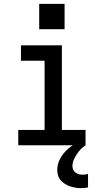

<svg xmlns="http://www.w3.org/2000/svg" viewBox="-20 -756 540 999"><path d="M75 0V-80H212V-440H89V-520H302V-80H425V0ZM402 223Q387 223 372.5 220.5Q358 218 344.5 213.5Q331 209 318 201Q305 193 295.5 182Q286 171 282 156.5Q278 142 278 128Q278 99 291.5 72.5Q305 46 326 26Q347 6 372 -8.5Q397 -23 425 -32V0Q411 9 399.5 21Q388 33 379 47Q370 61 363.5 76.5Q357 92 357 108Q357 118 361 127Q365 136 373 142Q381 148 390.5 150.5Q400 153 410 153Q417 153 424 152Q431 151 438 149V219Q429 221 420 222Q411 223 402 223ZM184 -604V-736H316V-604Z"/></svg>

Font: Iosevka SS04 Medium
Style: Regular
Weight: 500
Monospace: yes
Designer: Belleve Invis
Foundry: Belleve Invis
Version: Version 19.0.0; ttfautohint (v1.8.4)